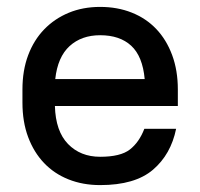

<svg xmlns="http://www.w3.org/2000/svg" viewBox="-20 -528 580 556"><path d="M270 8Q220 8 178.5 -8.5Q137 -25 107.5 -56Q78 -87 61.5 -131Q45 -175 45 -231V-269Q45 -324 61.5 -368Q78 -412 108 -443Q138 -474 179 -491Q220 -508 270 -508Q320 -508 361.5 -491.5Q403 -475 432.5 -444Q462 -413 478.5 -368.5Q495 -324 495 -269V-221H139Q141 -148 177 -111Q213 -74 270 -74Q329 -74 356 -95Q383 -116 398 -155H490Q475 -81 423 -36.5Q371 8 270 8ZM270 -426Q216 -426 181.5 -394.5Q147 -363 140 -299H399Q393 -365 360 -395.5Q327 -426 270 -426Z"/></svg>

Font: PT Root UI Web Medium
Style: Regular
Weight: 500
Designer: Vitaly Kuzmin
Foundry: ParaType Ltd.
Version: Version 1.001W